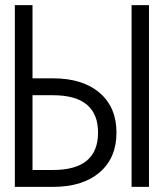

<svg xmlns="http://www.w3.org/2000/svg" viewBox="-20 -730 640 750"><path d="M38 0V-710H107V-424H187Q303 -424 369 -367.5Q435 -311 435 -212Q435 -113 369 -56.5Q303 0 187 0ZM494 0V-710H562V0ZM107 -66H187Q363 -66 363 -212Q363 -358 187 -358H107Z"/></svg>

Font: Geist Mono Light
Style: Regular
Weight: 300
Monospace: yes
Designer: Basement.studio, Andrés Briganti, Mateo Zaragoza
Foundry: Basement.studio, Vercel, Andrés Briganti, Guido Ferreyra, Mateo Zaragoza
Version: Version 1.500; ttfautohint (v1.8.4.7-5d5b)